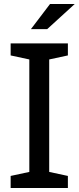

<svg xmlns="http://www.w3.org/2000/svg" viewBox="-20 -936 392 956"><path d="M318 -660 225 -640V-80L318 -60V0H33V-60L126 -80V-640L33 -660V-720H318ZM229 -916H352L215 -791H134Z"/></svg>

Font: HermeneusOne
Style: Regular
Weight: 400
Designer: Rodrigo Fuenzalida, Pablo Impallari
Foundry: Pablo Impallari, Rodrigo Fuenzalida
Version: Version 1.000; ttfautohint (v0.8) -G 200 -r 50